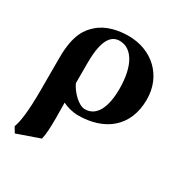

<svg xmlns="http://www.w3.org/2000/svg" viewBox="-160 -566 881 926"><g transform="rotate(30 280.5 -103.0)"><path d="M177 194C184 167 186 124 186 77C186 48 185 17 185 -11C206 0 239 10 271 10C416 10 521 -68 521 -222C521 -353 424 -444 292 -444C239 -444 173 -432 127 -391C96 -363 55 -319 55 -186V-7C55 118 45 177 33 208L51 238ZM381 -200C381 -97 349 -32 285 -32C248 -32 202 -82 185 -119V-232C185 -374 227 -402 267 -402C335 -402 381 -329 381 -200Z"/></g></svg>

Font: Libertinus Sans
Style: Bold
Weight: 700
Designer: Philipp H. Poll, Khaled Hosny
Foundry: Caleb Maclennan
Version: Version 7.050;RELEASE